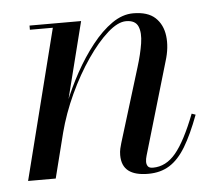

<svg xmlns="http://www.w3.org/2000/svg" viewBox="-41 -516 655 571"><g transform="rotate(-5 286.0 -230.0)"><path d="M379.5 10Q340.5 10 320.8 -5.2Q301 -20.5 301 -52.5Q301 -63 303.2 -72.5Q305.5 -82 307.5 -88.5L375 -308Q387 -346.5 392 -378.2Q397 -410 388.8 -429Q380.5 -448 353 -448Q328.5 -448 297.8 -420.8Q267 -393.5 235.8 -348Q204.5 -302.5 178.5 -246.5Q152.5 -190.5 137.5 -133H128.5Q138.5 -172.5 156.8 -218.2Q175 -264 199.2 -308.2Q223.5 -352.5 252.5 -389.2Q281.5 -426 312.8 -447.8Q344 -469.5 376 -469.5Q419.5 -469.5 441.8 -448.8Q464 -428 468.2 -393.8Q472.5 -359.5 460 -319.5L379 -44Q377.5 -39.5 376.8 -34.8Q376 -30 376 -26Q376 -18 380 -12.5Q384 -7 395 -7Q434 -7 463.2 -42Q492.5 -77 523.5 -157L535 -153Q513.5 -95.5 491.8 -59.5Q470 -23.5 443.2 -6.8Q416.5 10 379.5 10ZM21.5 0 134.5 -447.5H66V-460H220L104 0Z"/></g></svg>

Font: Bodoni Moda 18pt
Style: Italic
Weight: 400
Italic angle: -13°
Designer: Owen Earl
Foundry: indestructible type
Version: Version 2.005